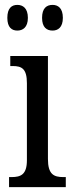

<svg xmlns="http://www.w3.org/2000/svg" viewBox="-20 -765 300 785"><path d="M195 -640C217 -640 237 -653 237 -692C237 -732 217 -745 195 -745C171 -745 152 -732 152 -692C152 -653 171 -640 195 -640ZM51 -640C73 -640 94 -653 94 -692C94 -732 73 -745 51 -745C28 -745 10 -732 10 -692C10 -653 28 -640 51 -640ZM17 0H249V-41H239C200 -41 176 -52 176 -115V-536H22V-495H32C69 -495 90 -484 90 -425V-110C90 -51 65 -41 27 -41H17Z"/></svg>

Font: Noto Serif Myanmar ExtCond
Style: Regular
Weight: 400
Width: 2
Designer: Ben Mitchell and the Monotype Design Team
Foundry: Monotype Imaging Inc.
Version: Version 2.106